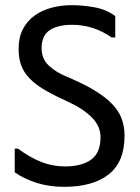

<svg xmlns="http://www.w3.org/2000/svg" viewBox="-20 -726 540 743"><path d="M37 -59V-151H49Q97 -116 140.5 -99Q184 -82 231 -82Q297 -82 333 -108.5Q369 -135 369 -195Q369 -238 335.5 -271.5Q302 -305 252 -328Q197 -353 159 -374.5Q121 -396 97 -420Q73 -444 62.5 -472Q52 -500 52 -537Q52 -581 68.5 -613Q85 -645 113.5 -665.5Q142 -686 179 -696Q216 -706 257 -706Q299 -706 344.5 -698Q390 -690 426 -664V-581H412Q342 -630 260 -630Q203 -630 172 -609Q141 -588 141 -540Q141 -498 169 -472Q197 -446 239 -429Q301 -403 343.5 -377.5Q386 -352 412.5 -325Q439 -298 450.5 -267.5Q462 -237 462 -201Q462 -99 400.5 -51Q339 -3 228 -3Q171 -3 123 -18Q75 -33 37 -59Z"/></svg>

Font: D2Coding ligature
Style: Regular
Weight: 400
Monospace: yes
Designer: Yong-Rak Park; Jeong-Hwan Yoon; Sang-Min Lee;
Foundry: NHN Corporation
Version: Version 1.3.2; Build 20180524